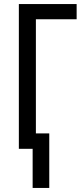

<svg xmlns="http://www.w3.org/2000/svg" viewBox="-20 -734 407 947"><path d="M358 -639H157V-76H223V193H141V0H73V-714H358Z"/></svg>

Font: Noto Sans UI Cond
Style: Regular
Weight: 400
Width: 3
Designer: Monotype Design Team
Foundry: Monotype Imaging Inc.
Version: Version 1.001